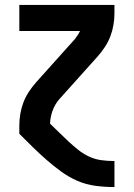

<svg xmlns="http://www.w3.org/2000/svg" viewBox="-20 -540 540 775"><path d="M441 215Q403 215 365 210Q327 205 292.5 190Q258 175 227 152.5Q196 130 167.5 105Q139 80 112 53.5Q85 27 58 0V-33Q58 -57 62 -80.5Q66 -104 74.5 -126.5Q83 -149 96.5 -169.5Q110 -190 126 -208L282 -382Q288 -390 293.5 -398Q299 -406 303 -415H58V-520H442V-488Q442 -463 438 -439.5Q434 -416 425.5 -393.5Q417 -371 403.5 -350.5Q390 -330 374 -312L218 -138Q201 -118 192 -92.5Q183 -67 182 -41Q201 -23 219.5 -4.5Q238 14 257 31.5Q276 49 296 65Q316 81 339.5 92Q363 103 389 106.5Q415 110 441 110H442V215Z"/></svg>

Font: Iosevka Term Curly Extrabold
Style: Regular
Weight: 800
Designer: Belleve Invis
Foundry: Belleve Invis
Version: Version 32.3.0